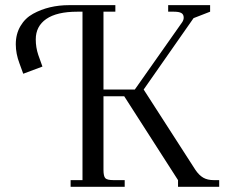

<svg xmlns="http://www.w3.org/2000/svg" viewBox="-20 -722 886 742"><path d="M41 -550.8Q41 -590.8 59.1 -621.3Q77.1 -651.9 107.7 -668.7Q138.2 -685.5 173.1 -693.8Q208 -702.1 247.1 -702.1H425.8V-676.8H379.9V-376H501L684.1 -636.2Q689.9 -645 689.9 -653.8Q689.9 -666.5 680.9 -671.6Q671.9 -676.8 651.9 -676.8H629.9V-702.1H792V-676.8L728 -651.9L535.2 -376L734.9 -65.9Q749 -44.9 765.4 -35.4Q781.7 -25.9 806.2 -25.9H827.1V0H668V-25.9L460 -350.1H379.9V-65.9Q379.9 -41 387 -33.4Q394 -25.9 418.9 -25.9H461.9V0H252.9V-25.9H298.8V-676.8H278.8Q199.7 -676.8 158.9 -648.7Q118.2 -620.6 118.2 -569.8Q118.2 -538.6 127.9 -509.8L144 -464.8L69.8 -437L55.2 -477.1Q41 -514.6 41 -550.8Z"/></svg>

Font: Dihjauti S
Style: Regular
Weight: 400
Designer: T. Christopher White
Version: Version 3.0.0